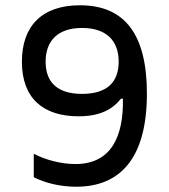

<svg xmlns="http://www.w3.org/2000/svg" viewBox="-20 -699 640 728"><path d="M269 9C435 9 537 -98 537 -344C537 -565 456 -679 283 -679C140 -679 63 -601 63 -465C63 -327 143 -258 278 -258C359 -258 406 -284 439 -325H446C449 -179 400 -77 266 -77C211 -77 152 -93 108 -116V-27C155 -3 214 9 269 9ZM153 -465C153 -545 200 -593 291 -593C383 -593 430 -545 430 -465C430 -385 383 -343 291 -343C200 -343 153 -385 153 -465Z"/></svg>

Font: LT Wave Mono
Style: Regular
Weight: 400
Designer: Daniel Lyons
Version: Version 2.5 (Glyphs App)